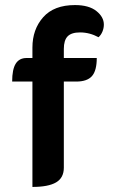

<svg xmlns="http://www.w3.org/2000/svg" viewBox="-20 -729 458 758"><path d="M108 -407H28Q28 -455 42 -477.5Q56 -500 85 -500H108V-541Q108 -613 150.5 -661Q193 -709 276 -709Q331 -709 360.5 -685.5Q390 -662 390 -632Q390 -618 384.5 -604.5Q379 -591 369 -582Q334 -601 296 -601Q262 -601 247 -585.5Q232 -570 232 -536V-500H362Q362 -450 343 -428.5Q324 -407 281 -407H232V-67Q232 -27 201.5 -9Q171 9 108 9Z"/></svg>

Font: K2D
Style: Bold
Weight: 700
Designer: Katatrad Aksorn Co.,Ltd.
Foundry: Cadson Demak Co.,Ltd.
Version: Version 1.000; ttfautohint (v1.6)